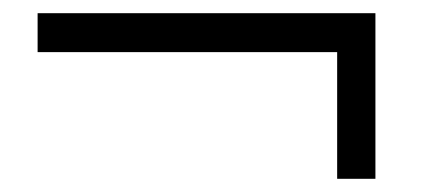

<svg xmlns="http://www.w3.org/2000/svg" viewBox="-20 -455 657 291"><path d="M491 -184V-376H37V-435H549V-184Z"/></svg>

Font: Chivo Medium Thin
Style: Regular
Weight: 250
Version: Version 2.002